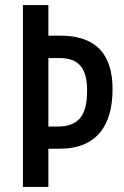

<svg xmlns="http://www.w3.org/2000/svg" viewBox="-20 -734 488 754"><path d="M422 -383C422 -523 356 -594 216 -594H170V-714H70V0H170V-150H215C358 -150 422 -240 422 -383ZM205 -237H170V-506H213C288 -506 322 -468 322 -379C322 -281 290 -237 205 -237Z"/></svg>

Font: Noto Sans Lao ExtraCondensed Medium
Style: Regular
Weight: 500
Width: 2
Designer: Monotype Design Team
Foundry: Monotype Imaging Inc.
Version: Version 2.003